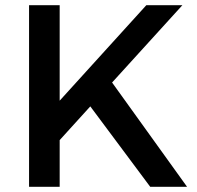

<svg xmlns="http://www.w3.org/2000/svg" viewBox="-20 -720 758 740"><path d="M701 0H559L328 -310L210 -180V0H92V-700H210V-332L544 -700H683L412 -402Z"/></svg>

Font: Montserrat-Arabic
Style: Regular
Weight: 400
Designer: Mohamed Gaber
Foundry: Kief Type Foundry
Version: Version 5.008;PS 005.008;hotconv 1.0.88;makeotf.lib2.5.64775